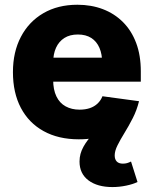

<svg xmlns="http://www.w3.org/2000/svg" viewBox="-20 -568 636 797"><path d="M307.1 10.3Q222.7 10.3 161.1 -23.7Q99.6 -57.6 66.7 -120.1Q33.7 -182.6 33.7 -268.6Q33.7 -352.1 66.7 -415Q99.6 -478 159.9 -513.2Q220.2 -548.3 301.3 -548.3Q358.9 -548.3 407 -530Q455.1 -511.7 490.5 -476.3Q525.9 -440.9 545.2 -389.6Q564.5 -338.4 564.5 -272V-229H92.8V-328.6H483.4L404.3 -305.2Q404.3 -342.8 392.8 -369.4Q381.3 -396 358.9 -410.4Q336.4 -424.8 303.2 -424.8Q270 -424.8 247.3 -410.4Q224.6 -396 212.6 -369.9Q200.7 -343.8 200.7 -308.1V-236.3Q200.7 -195.8 214.1 -168Q227.5 -140.1 252.4 -126.5Q277.3 -112.8 310.5 -112.8Q334 -112.8 352.8 -119.1Q371.6 -125.5 385 -138.2Q398.4 -150.9 405.3 -168.5L557.1 -147.9Q544.4 -100.1 510.5 -64.5Q476.6 -28.8 425 -9.3Q373.5 10.3 307.1 10.3ZM446.8 208.5Q384.3 208.5 347.2 180.7Q310.1 152.8 310.1 102.5Q310.1 85.9 314.2 70.8Q318.4 55.7 326.2 41.5Q334 27.3 344.7 13.2Q355.5 -1 368.7 -15.6L557.1 -147.9Q547.9 -110.4 531 -77.4Q514.2 -44.4 496.8 -16.4Q479.5 11.7 467.8 35.2Q456.1 58.6 456.1 77.1Q456.1 93.3 464.6 102.3Q473.1 111.3 490.2 111.3Q499.5 111.3 507.3 109.1Q515.1 106.9 523.9 102.5L550.8 187.5Q531.7 196.8 503.4 202.6Q475.1 208.5 446.8 208.5Z"/></svg>

Font: Inter 17pt ExtraBold
Style: Regular
Weight: 800
Version: Version 4.001;git-66647c0bb